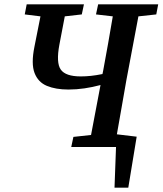

<svg xmlns="http://www.w3.org/2000/svg" viewBox="-20 -683 755 892"><path d="M426 -616 436 -663H715L706 -616L623 -607L567 -310Q556 -247 545 -184Q534 -121 523 -59L615 -48L576 189H512L519 0H311L321 -47L403 -56L447 -288Q410 -278 372.5 -272.5Q335 -267 298 -267Q239 -267 198 -284Q157 -301 140.5 -344Q124 -387 140 -466L168 -607L95 -616L104 -663H370L360 -616L281 -607L256 -476Q240 -391 262.5 -359.5Q285 -328 355 -328Q378 -328 402 -330.5Q426 -333 456 -339L459 -353Q471 -416 482 -479.5Q493 -543 504 -607Z"/></svg>

Font: Source Serif Pro SemiBold
Style: Italic
Weight: 600
Italic angle: -12°
Designer: Frank Grießhammer
Foundry: Adobe Systems Incorporated
Version: Version 3.001;hotconv 1.0.111;makeotfexe 2.5.65597